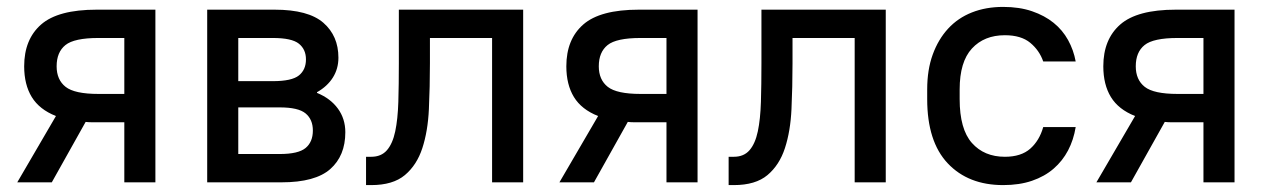

<svg xmlns="http://www.w3.org/2000/svg" viewBox="-20 -528 3670 556"><path d="M142 -192Q94 -211 72 -247Q50 -283 50 -336Q50 -414 99 -457Q148 -500 260 -500H430V0H340V-174H260Q252 -174 244 -174Q236 -174 228 -175L130 0H30ZM144 -336Q144 -297 170 -276.5Q196 -256 265 -256H340V-418H265Q195 -418 169.5 -397.5Q144 -377 144 -336Z M580 -500H775Q873 -500 916.5 -462Q960 -424 960 -361Q960 -329 944 -303.5Q928 -278 898 -261V-259Q937 -243 958.5 -213.5Q980 -184 980 -145Q980 -77 936.5 -38.5Q893 0 795 0H580ZM866 -356Q866 -385 845.5 -401.5Q825 -418 770 -418H670V-293H770Q825 -293 845.5 -309.5Q866 -326 866 -356ZM886 -150Q886 -182 865 -199.5Q844 -217 790 -217H670V-82H790Q844 -82 865 -99.5Q886 -117 886 -150Z M1040 -74H1055Q1084 -74 1100.5 -93Q1117 -112 1124.5 -147.5Q1132 -183 1133.5 -233Q1135 -283 1135 -345V-500H1495V0H1405V-418H1225V-345Q1225 -276 1222 -212Q1219 -148 1203 -99Q1187 -50 1152.5 -21Q1118 8 1055 8H1040Z M1712 -192Q1664 -211 1642 -247Q1620 -283 1620 -336Q1620 -414 1669 -457Q1718 -500 1830 -500H2000V0H1910V-174H1830Q1822 -174 1814 -174Q1806 -174 1798 -175L1700 0H1600ZM1714 -336Q1714 -297 1740 -276.5Q1766 -256 1835 -256H1910V-418H1835Q1765 -418 1739.5 -397.5Q1714 -377 1714 -336Z M2090 -74H2105Q2134 -74 2150.5 -93Q2167 -112 2174.5 -147.5Q2182 -183 2183.5 -233Q2185 -283 2185 -345V-500H2545V0H2455V-418H2275V-345Q2275 -276 2272 -212Q2269 -148 2253 -99Q2237 -50 2202.5 -21Q2168 8 2105 8H2090Z M2885 8Q2784 8 2724.5 -55Q2665 -118 2665 -241V-269Q2665 -326 2681 -370Q2697 -414 2725.5 -445Q2754 -476 2794.5 -492Q2835 -508 2885 -508Q2932 -508 2968.5 -495.5Q3005 -483 3031 -462Q3057 -441 3073 -412Q3089 -383 3095 -350H3001Q2990 -382 2963.5 -404Q2937 -426 2890 -426Q2830 -426 2794.5 -387.5Q2759 -349 2759 -269V-241Q2759 -154 2794.5 -114Q2830 -74 2890 -74Q2937 -74 2963.5 -97.5Q2990 -121 3001 -160H3095Q3089 -123 3073 -92.5Q3057 -62 3031 -39.5Q3005 -17 2968.5 -4.5Q2932 8 2885 8Z M3267 -192Q3219 -211 3197 -247Q3175 -283 3175 -336Q3175 -414 3224 -457Q3273 -500 3385 -500H3555V0H3465V-174H3385Q3377 -174 3369 -174Q3361 -174 3353 -175L3255 0H3155ZM3269 -336Q3269 -297 3295 -276.5Q3321 -256 3390 -256H3465V-418H3390Q3320 -418 3294.5 -397.5Q3269 -377 3269 -336Z"/></svg>

Font: PT Root UI Medium
Style: Regular
Weight: 500
Designer: Vitaly Kuzmin
Foundry: ParaType Ltd.
Version: Version 2.001G